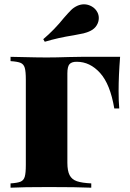

<svg xmlns="http://www.w3.org/2000/svg" viewBox="-20 -872 602 892"><path d="M531 -450Q531 -401 534 -368H511Q492 -481 445 -533Q398 -585 337 -585H335Q313 -585 303 -574Q293 -563 293 -531V-116Q293 -78 303.5 -58Q314 -38 337.5 -30Q361 -22 404 -20V0Q337 -3 207 -3Q86 -3 29 0V-20Q61 -22 75.5 -28Q90 -34 95 -51Q100 -68 100 -106V-502Q100 -540 95 -557Q90 -574 75.5 -580Q61 -586 29 -588V-608L76 -607Q154 -605 196 -605Q240 -605 300 -607L359 -608H538Q531 -520 531 -450ZM370 -852Q389 -852 406.5 -842Q424 -832 433 -814Q439 -802 439 -788Q439 -770 429 -754Q419 -738 401 -729Q385 -721 368 -717Q351 -713 322 -708Q251 -697 188 -678L181 -690Q233 -734 277 -789Q298 -813 310 -825Q322 -837 339 -845Q355 -852 370 -852Z"/></svg>

Font: Playfair Display SC Black
Style: Regular
Weight: 900
Designer: Claus Eggers Sørensen
Foundry: Claus Eggers Sørensen
Version: Version 1.200; ttfautohint (v1.6)